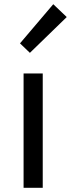

<svg xmlns="http://www.w3.org/2000/svg" viewBox="-20 -892 337 912"><path d="M122 -641 297 -811 233 -872 75 -686ZM92 0H183V-543H92Z"/></svg>

Font: Spoqa Han Sans Neo Regular
Style: Regular
Weight: 400
Designer: [Spoqa Han Sans Neo] Dong-huui Kim  Younghwa Kang  Yujin Lee  [Noto Sans] Ryoko NISHIZUKA  (kana & ideographs); Paul D. 
Foundry: Spoqa (http://www.spoqa-han-sans.com)
Version: Version 1.000